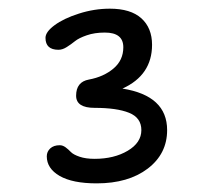

<svg xmlns="http://www.w3.org/2000/svg" viewBox="-20 -861 480 447"><path d="M205.1 -434.1Q148.9 -434.1 118.9 -451.4Q88.9 -468.8 88.9 -497.1Q88.9 -507.8 96.9 -515.4Q105 -522.9 119.1 -522.9Q126 -522.9 132.6 -518.1Q139.2 -513.2 145 -507.1Q150.9 -501 165.3 -496.1Q179.7 -491.2 200.2 -491.2Q245.6 -491.2 277.3 -510Q309.1 -528.8 309.1 -558.1Q309.1 -586.9 280.5 -598.4Q252 -609.9 200.2 -609.9Q157.2 -609.9 157.2 -638.2Q157.2 -670.4 187 -675.8Q221.2 -682.1 244.1 -701.4Q267.1 -720.7 267.1 -751Q267.1 -785.2 224.1 -785.2Q200.2 -785.2 181.9 -778.8Q163.6 -772.5 154.5 -765.1Q145.5 -757.8 135.5 -751.5Q125.5 -745.1 116.2 -745.1Q85.9 -745.1 85.9 -772.9Q85.9 -786.6 106.9 -802.2Q127.9 -817.9 163.6 -829.3Q199.2 -840.8 235.8 -840.8Q284.2 -840.8 309.1 -818.4Q334 -795.9 334 -756.8Q334 -686 265.1 -654.8Q369.1 -638.2 369.1 -558.1Q369.1 -502.9 324 -468.5Q278.8 -434.1 205.1 -434.1Z"/></svg>

Font: Shantell Sans Bouncy
Style: Regular
Weight: 300
Designer: Stephen Nixon, Anya Danilova, Shantell Martin
Foundry: Arrow Type
Version: Version 1.006;[9816181b4]